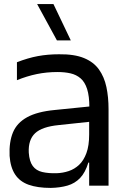

<svg xmlns="http://www.w3.org/2000/svg" viewBox="-20 -910 608 941"><path d="M417 0V-307Q417 -313 417 -324.5Q417 -336 417.5 -348.5Q418 -361 418 -371Q418 -381 418 -384Q418 -439 407 -473.5Q396 -508 375 -526Q354 -544 325.5 -550.5Q297 -557 262 -557Q209 -557 160.5 -547Q112 -537 63 -517V-605Q117 -626 165.5 -635Q214 -644 269 -644Q344 -645 391.5 -625.5Q439 -606 465 -569.5Q491 -533 501.5 -483.5Q512 -434 512 -375V0ZM229 11Q164 11 120.5 -4.5Q77 -20 54 -55Q31 -90 27 -146Q24 -214 43.5 -261Q63 -308 113 -335.5Q163 -363 249 -371L437 -390V-315L268 -297Q186 -289 152 -257Q118 -225 121 -162Q124 -119 140.5 -96.5Q157 -74 187 -67Q217 -60 257 -61Q288 -62 316.5 -71.5Q345 -81 367.5 -102Q390 -123 403.5 -159.5Q417 -196 417 -251L435 -113H413Q398 -64 372.5 -37.5Q347 -11 311 -0.5Q275 10 229 11ZM259 -712 162 -890H242L327 -712Z"/></svg>

Font: Matangi SemiBold
Style: Regular
Weight: 600
Designer: Prashant Pant
Foundry: The Graphic Ant
Version: Version 3.002